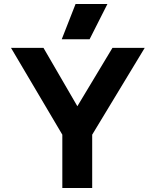

<svg xmlns="http://www.w3.org/2000/svg" viewBox="-20 -938 778 958"><path d="M357 -918H516L427 -742H288ZM291 -266 35 -699H197L366 -408L541 -699H702L440 -266V0H291Z"/></svg>

Font: Prompt SemiBold
Style: Regular
Weight: 600
Designer: Katatrad Team
Foundry: CadsonDemak
Version: Version 1.001